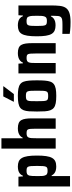

<svg xmlns="http://www.w3.org/2000/svg" viewBox="802 -1584 986 2629"><g transform="rotate(-90 1294.5 -270.0)"><path d="M55.3 196.3V-510H188.9L193.5 -448.3H201.6Q213.8 -476.2 233 -491.3Q252.2 -506.4 276.6 -512.2Q301.1 -518 328.5 -518Q369.5 -518 398 -505.8Q426.6 -493.6 444.4 -463.8Q462.3 -434 470.3 -383.5Q478.4 -333 478.4 -256.4Q478.4 -181.3 470.8 -130.3Q463.3 -79.3 445.9 -49.1Q428.6 -18.9 400.1 -5.7Q371.6 7.6 329.2 7.6Q300.7 7.6 277.1 1.7Q253.6 -4.1 235.8 -18Q217.9 -31.8 204.9 -56H197.6V196.3ZM266 -111Q290.2 -111 304 -114.7Q317.8 -118.4 325 -132.1Q332.1 -145.8 334.3 -175.1Q336.5 -204.4 336.5 -255Q336.5 -307.2 334.3 -336.2Q332.1 -365.2 325 -378.4Q317.8 -391.6 304 -395.3Q290.2 -399 266 -399Q239.7 -399 225.1 -390.9Q210.5 -382.9 204.1 -360.8Q200.3 -345.6 199 -320.4Q197.6 -295.2 197.6 -255Q197.6 -217.6 198.5 -192.9Q199.3 -168.1 203.6 -154.5Q210 -129.7 224.5 -120.3Q239.1 -111 266 -111Z M573.3 0V-743H715.6V-451.7H722.9Q734.2 -475.7 752.7 -490Q771.2 -504.3 795.7 -511.2Q820.2 -518 850.5 -518Q895.4 -518 922.6 -506.4Q949.9 -494.9 963.5 -470.8Q977.2 -446.7 982.4 -410.5Q987.7 -374.2 987.7 -325V0H846V-276.7Q846 -318.7 844 -343.2Q842.1 -367.6 836 -379.4Q829.9 -391.3 816.9 -394.9Q803.9 -398.5 782.7 -398.5Q758.8 -398.5 745.2 -391.8Q731.7 -385 725.3 -370.1Q718.9 -355.2 717.2 -329.3Q715.6 -303.4 715.6 -264.6V0Z M1295.6 8Q1235 8 1195.4 0.5Q1155.9 -7 1133.1 -25Q1110.3 -43 1098.9 -73.2Q1087.5 -103.4 1084.5 -148.2Q1081.5 -193 1081.5 -255.6Q1081.5 -318.6 1084.5 -363.3Q1087.5 -408 1098.9 -438Q1110.3 -468 1133.1 -485.5Q1155.9 -503 1195.4 -510.5Q1235 -518 1295.6 -518Q1355 -518 1393.8 -510.8Q1432.5 -503.6 1456.1 -485.8Q1479.7 -468 1490.3 -438Q1501 -408 1504.7 -363.3Q1508.4 -318.6 1508.4 -255.6Q1508.4 -193 1504.7 -148.2Q1501 -103.4 1490.3 -73.2Q1479.7 -43 1456.1 -25Q1432.5 -7 1393.8 0.5Q1355 8 1295.6 8ZM1294 -103Q1321.5 -103 1335.8 -107.5Q1350.2 -112 1356.8 -127.1Q1363.4 -142.2 1365 -173.1Q1366.5 -204.1 1366.5 -255.6Q1366.5 -306.9 1365 -337.6Q1363.4 -368.2 1357.1 -383.4Q1350.7 -398.6 1336.1 -403.3Q1321.5 -408 1294.4 -408Q1268 -408 1253.1 -403.3Q1238.3 -398.6 1231.6 -383.4Q1225 -368.2 1224 -337.6Q1222.9 -306.9 1222.9 -255Q1222.9 -204.1 1224.5 -173.1Q1226 -142.2 1232.1 -127.1Q1238.3 -112 1253.1 -107.5Q1268 -103 1294 -103ZM1216.2 -572.6V-577.6L1288.5 -717.8H1426.8V-712.8L1320.6 -572.6Z M1603.3 0V-510H1736.9L1741.5 -448.3H1749.8Q1761.6 -473.5 1780.1 -488.6Q1798.5 -503.7 1824.1 -510.9Q1849.6 -518 1880.5 -518Q1924.9 -518 1952.4 -506.4Q1979.9 -494.9 1993.5 -470.8Q2007.2 -446.7 2012.4 -410.5Q2017.7 -374.2 2017.7 -325V0H1876V-276.7Q1876 -318.7 1874 -343.2Q1872.1 -367.6 1866 -379.4Q1859.9 -391.3 1846.9 -394.9Q1833.9 -398.5 1812.7 -398.5Q1788.8 -398.5 1775.2 -391.8Q1761.7 -385 1755.3 -370.1Q1748.9 -355.2 1747.2 -329.3Q1745.6 -303.4 1745.6 -264.6V0Z M2307.2 203.3Q2277.6 203.3 2247.6 202.1Q2217.7 200.9 2191.5 197.9Q2165.4 195 2145.2 192V91Q2163.5 91.6 2183.5 92.2Q2203.5 92.7 2225.8 92.7Q2248.1 92.7 2272 92.7Q2315.7 92.7 2339.6 88.5Q2363.5 84.2 2375 71.1Q2386.6 58 2389.4 33.4Q2392.3 8.7 2392.3 -31.5V-65.3H2385Q2373.1 -41.6 2355 -27.8Q2336.8 -13.9 2313.8 -7.8Q2290.7 -1.8 2261.2 -1.8Q2219.8 -1.8 2190.8 -14.3Q2161.7 -26.8 2144.4 -56Q2127 -85.2 2119.2 -135Q2111.5 -184.8 2111.5 -259.5Q2111.5 -337 2119.7 -387.4Q2128 -437.7 2145.4 -466.1Q2162.7 -494.4 2191.8 -506.2Q2220.8 -518 2261.3 -518Q2287.6 -518 2312.4 -512.2Q2337.1 -506.4 2356.6 -491.3Q2376.1 -476.2 2387.7 -448.3H2395.8L2399.8 -510H2534V-62.2Q2534 5.2 2528.2 55.6Q2522.5 106 2500.8 138.4Q2479.2 170.9 2433.3 187.1Q2387.4 203.3 2307.2 203.3ZM2323.3 -120.2Q2349.9 -120.2 2363.8 -127.9Q2377.6 -135.6 2384 -156.1Q2389.4 -171.8 2390.9 -197.2Q2392.3 -222.7 2392.3 -259Q2392.3 -293.3 2390.9 -318.6Q2389.4 -344 2385 -358.1Q2379.1 -382 2365 -390.5Q2350.9 -399 2323.3 -399Q2299.1 -399 2285.3 -395.3Q2271.5 -391.6 2264.3 -377.8Q2257.2 -364.1 2255 -336Q2252.9 -307.9 2252.9 -259Q2252.9 -210.7 2255.3 -182.4Q2257.7 -154 2264.4 -141Q2271.1 -128.1 2285.4 -124.2Q2299.7 -120.2 2323.3 -120.2Z"/></g></svg>

Font: Saira Thin SemiCondensed
Style: Regular
Weight: 100
Width: 4
Version: Version 1.101